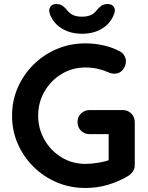

<svg xmlns="http://www.w3.org/2000/svg" viewBox="-20 -926 736 956"><path d="M405 10Q329 10 263 -18Q197 -46 147 -95.5Q97 -145 68.5 -210Q40 -275 40 -350Q40 -425 68.5 -490Q97 -555 147 -604.5Q197 -654 263 -682Q329 -710 405 -710Q452 -710 496 -700Q540 -690 577 -670Q592 -662 599.5 -648.5Q607 -635 607 -621Q607 -597 591 -578Q575 -559 550 -559Q542 -559 533.5 -561Q525 -563 517 -567Q492 -578 464 -584Q436 -590 405 -590Q340 -590 286.5 -557.5Q233 -525 201.5 -470.5Q170 -416 170 -350Q170 -285 201.5 -230Q233 -175 286.5 -142.5Q340 -110 405 -110Q435 -110 471 -116Q507 -122 530 -132L521 -102V-273L538 -258H427Q401 -258 383.5 -275Q366 -292 366 -318Q366 -344 383.5 -361Q401 -378 427 -378H591Q617 -378 634 -360.5Q651 -343 651 -317V-105Q651 -85 641.5 -72Q632 -59 620 -51Q574 -23 519.5 -6.5Q465 10 405 10ZM388 -758Q332 -758 290.5 -782.5Q249 -807 230 -851Q220 -876 230 -891Q240 -906 259 -906Q280 -906 292.5 -896.5Q305 -887 319 -870Q330 -857 346.5 -850Q363 -843 388 -843Q436 -843 457 -870Q471 -887 483.5 -896.5Q496 -906 517 -906Q537 -906 547 -891.5Q557 -877 547 -853Q528 -807 486.5 -782.5Q445 -758 388 -758Z"/></svg>

Font: Quicksand Variable Light
Style: Regular
Weight: 300
Designer: Andrew Paglinawan
Foundry: Andrew Paglinawan
Version: Version 3.004